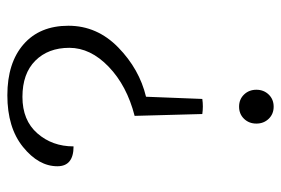

<svg xmlns="http://www.w3.org/2000/svg" viewBox="-141 -608 764 522"><g transform="rotate(-90 241.0 -347.0)"><path d="M179 -65.5Q192 -79 212 -79Q232 -79 245 -65.5Q258 -52 258 -32Q258 -12 245 1.5Q232 15 212 15Q192 15 179 1.5Q166 -12 166 -32Q166 -52 179 -65.5ZM239 -332 233 -179Q213 -176 192 -179L187 -363Q269 -384 320.5 -433.5Q372 -483 372 -540.5Q372 -598 337 -633Q302 -668 238.5 -668Q175 -668 139.5 -627.5Q104 -587 104 -529Q50 -529 50 -573Q50 -624 102.5 -666.5Q155 -709 243 -709Q331 -709 381.5 -665Q432 -621 432 -543Q432 -465 373 -407.5Q314 -350 239 -332Z"/></g></svg>

Font: Karma Light
Style: Regular
Weight: 300
Designer: Joana Correia
Foundry: Indian Type Foundry
Version: Version 1.202;PS 1.0;hotconv 1.0.78;makeotf.lib2.5.61930; tt